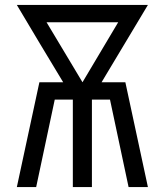

<svg xmlns="http://www.w3.org/2000/svg" viewBox="-20 -755 665 775"><path d="M48 0 139 -423H235L141 -579L48 -735H577L390 -423H486L577 0H499L424 -353H351V0H274V-353H201L126 0ZM313 -423 457 -665H168Z"/></svg>

Font: Zed Sans
Style: Regular
Weight: 400
Designer: Belleve Invis
Foundry: Belleve Invis
Version: Version 1.0.0; ttfautohint (v1.8.4)